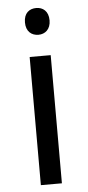

<svg xmlns="http://www.w3.org/2000/svg" viewBox="-53 -769 365 800"><g transform="rotate(-5 129.0 -368.5)"><path d="M130 -737C101 -737 78 -720 78 -681C78 -643 101 -625 130 -625C157 -625 181 -643 181 -681C181 -720 157 -737 130 -737ZM173 -536H85V0H173Z"/></g></svg>

Font: Noto Sans Arabic UI
Style: Regular
Weight: 400
Designer: Monotype Design Team, Nadine Chahine and Nizar Qandah
Foundry: Monotype Imaging Inc.
Version: Version 2.010